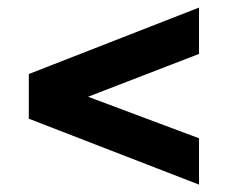

<svg xmlns="http://www.w3.org/2000/svg" viewBox="-20 -604 618 520"><path d="M519 -229.5V-104L58 -282.5V-403.5L519 -583.5V-458L218.5 -342Z"/></svg>

Font: Public Sans
Style: Bold
Weight: 700
Designer: The Public Sans project authors (U.S. Web Design System). Libre Franklin designed by Pablo Impallari and Rodrigo Fuenzal
Version: Version 1.008; ttfautohint (v1.8.1) -l 8 -r 50 -G 200 -x 14 